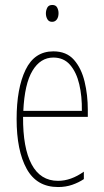

<svg xmlns="http://www.w3.org/2000/svg" viewBox="-20 -837 420 774"><path d="M195 -630Q248 -630 278 -596Q308 -562 321 -508Q334 -454 334 -394V-366H73Q72 -241 107.5 -174.5Q143 -108 214 -108Q266 -108 318 -145V-115Q297 -101 271 -92Q245 -83 214 -83Q128 -83 87.5 -156.5Q47 -230 47 -357Q47 -481 83 -555.5Q119 -630 195 -630ZM195 -605Q143 -605 111 -552Q79 -499 74 -390H310Q311 -449 299.5 -497.5Q288 -546 262.5 -575.5Q237 -605 195 -605ZM191 -817Q205 -817 210.5 -806.5Q216 -796 216 -784Q216 -768 209 -758.5Q202 -749 190 -749Q177 -749 171 -759.5Q165 -770 165 -783Q165 -795 170.5 -806Q176 -817 191 -817Z"/></svg>

Font: Noto Sans Kannada UI ExtraCondensed Thin
Style: Regular
Weight: 100
Width: 2
Designer: Jelle Bosma - Monotype Design Team
Foundry: Monotype Imaging Inc.
Version: Version 2.005; ttfautohint (v1.8.4.7-5d5b)